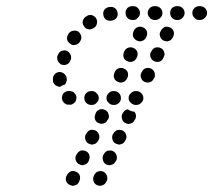

<svg xmlns="http://www.w3.org/2000/svg" viewBox="-20 -583 693 624"><path d="M284 6Q287 15 296 19Q300 20 304 21Q309 21 313 19Q317 18 320 15Q324 12 325 8L327 5Q331 -4 327 -13Q324 -21 316 -25Q312 -27 307 -27Q303 -27 299 -26Q294 -24 291 -21Q288 -18 286 -14L285 -11Q281 -3 284 6ZM195 6Q199 15 207 18Q211 20 216 21Q220 21 224 19Q229 18 232 15Q235 12 237 8L238 5Q242 -4 239 -13Q236 -21 227 -25Q223 -27 219 -27Q214 -28 210 -26Q206 -24 203 -21Q199 -18 198 -14L196 -11Q192 -3 195 6ZM315 -61Q318 -52 326 -48Q331 -47 335 -46Q339 -46 344 -48Q348 -49 351 -52Q354 -55 356 -59L358 -62Q362 -71 358 -80Q355 -88 347 -92Q343 -94 338 -94Q334 -94 329 -93Q325 -91 322 -88Q319 -85 317 -81L315 -78Q312 -70 315 -61ZM225 -70Q225 -65 227 -61Q228 -57 231 -54Q234 -50 238 -49Q242 -47 247 -46Q251 -46 255 -48Q260 -49 263 -52Q266 -55 268 -59L269 -62Q273 -71 270 -80Q267 -88 259 -92Q254 -94 250 -94Q246 -95 241 -93Q237 -91 234 -88Q231 -85 229 -81L227 -78Q225 -74 225 -70ZM346 -128Q349 -119 357 -116Q362 -114 366 -113Q370 -113 375 -115Q379 -116 382 -119Q385 -122 387 -126L389 -129Q393 -138 389 -147Q386 -155 378 -159Q374 -161 369 -161Q365 -161 360 -160Q356 -158 353 -155Q350 -152 348 -148L346 -145Q343 -137 346 -128ZM258 -128Q261 -119 269 -116Q273 -114 278 -113Q282 -113 287 -115Q291 -116 294 -119Q297 -122 299 -126L301 -129Q305 -138 301 -147Q298 -155 290 -159Q286 -161 281 -161Q277 -162 272 -160Q268 -158 265 -155Q262 -152 260 -148L258 -145Q255 -137 258 -128ZM377 -195Q380 -186 388 -183Q392 -181 397 -180Q401 -180 406 -182Q410 -183 413 -186Q416 -189 418 -194L420 -196Q422 -202 422 -208Q421 -215 417 -220Q411 -220 404 -223Q399 -225 395 -228Q394 -228 393 -227Q392 -227 391 -227Q387 -225 384 -222Q381 -219 379 -215L377 -212Q374 -204 377 -195ZM288 -204Q287 -199 289 -195Q290 -191 293 -188Q296 -184 301 -183Q309 -179 318 -182Q326 -185 330 -194L332 -196Q334 -200 334 -205Q334 -209 332 -214Q331 -218 328 -221Q325 -224 321 -226Q317 -228 312 -228Q308 -229 303 -227Q301 -225 298 -224Q295 -222 294 -220Q292 -218 291 -215L290 -212Q288 -208 288 -204ZM294 -249Q301 -255 301 -264Q301 -274 294 -280Q288 -287 279 -287H276Q267 -287 260 -280Q254 -274 254 -264Q254 -255 260 -249Q267 -242 276 -242H279Q288 -242 294 -249ZM367 -249Q373 -255 373 -264Q373 -274 367 -280Q360 -287 351 -287H349Q339 -287 333 -280Q326 -274 326 -264Q326 -255 333 -249Q339 -242 349 -242H351Q360 -242 367 -249ZM439 -249Q446 -255 446 -264Q446 -274 439 -280Q433 -287 423 -287H421Q412 -287 405 -280Q398 -274 398 -264Q398 -255 405 -249Q412 -242 421 -242H423Q433 -242 439 -249ZM219 -247Q227 -252 228 -262Q229 -266 228 -270Q227 -275 224 -278Q221 -282 218 -284Q214 -286 209 -287Q209 -287 209 -287Q205 -288 200 -287Q196 -287 192 -284Q188 -282 185 -279Q183 -275 182 -271Q180 -262 184 -254Q189 -246 198 -243Q200 -243 203 -243Q212 -241 219 -247ZM166 -303Q161 -305 158 -308Q155 -311 153 -315Q152 -319 152 -324V-326Q152 -336 158 -342Q165 -349 174 -349Q179 -349 183 -347Q187 -345 190 -342Q193 -339 195 -335Q197 -330 197 -326V-323Q197 -319 195 -315Q194 -312 191 -308Q185 -307 180 -304Q178 -303 176 -301Q176 -301 175 -301Q175 -301 174 -301Q170 -301 166 -303ZM439 -329Q442 -320 450 -317Q459 -313 468 -316Q476 -319 480 -328L482 -330Q485 -339 482 -348Q479 -356 471 -360Q462 -364 453 -361Q445 -358 441 -349L439 -346Q435 -338 439 -329ZM351 -329Q354 -321 363 -317Q371 -313 380 -316Q389 -319 393 -328L394 -330Q398 -339 395 -348Q392 -356 383 -360Q375 -364 366 -361Q357 -358 353 -349L352 -346Q348 -338 351 -329ZM166 -393Q166 -389 168 -385Q170 -381 173 -378Q176 -375 180 -373Q189 -370 198 -374Q206 -378 209 -387L210 -389Q212 -393 211 -398Q211 -402 209 -406Q207 -410 204 -413Q201 -416 197 -418Q188 -421 179 -417Q171 -413 168 -404L167 -402Q165 -398 166 -393ZM382 -396Q385 -388 394 -384Q402 -380 411 -383Q420 -386 424 -395L425 -397Q429 -406 426 -415Q423 -423 414 -427Q406 -431 397 -428Q388 -425 384 -416L383 -414Q379 -405 382 -396ZM470 -396Q473 -388 481 -384Q490 -380 499 -383Q507 -386 511 -395L512 -397Q514 -402 515 -406Q515 -410 513 -415Q512 -419 509 -422Q506 -425 502 -427Q493 -431 484 -428Q476 -425 472 -416L470 -413Q466 -405 470 -396ZM198 -455Q200 -446 208 -441Q215 -435 224 -437Q234 -439 239 -446L240 -448Q246 -456 244 -465Q242 -474 235 -480Q227 -485 218 -483Q209 -482 203 -474L202 -472Q197 -464 198 -455ZM413 -463Q417 -455 425 -451Q433 -447 442 -450Q451 -453 455 -462L456 -464Q460 -473 457 -482Q454 -490 445 -494Q437 -498 428 -495Q419 -492 415 -483L414 -481Q410 -472 413 -463ZM501 -463Q504 -455 512 -451Q516 -449 521 -449Q525 -448 529 -450Q534 -451 537 -455Q540 -458 542 -462L543 -464Q547 -473 544 -482Q541 -490 532 -494Q528 -496 524 -496Q519 -497 515 -495Q511 -493 508 -490Q504 -487 503 -483L501 -480Q497 -472 501 -463ZM253 -523Q250 -519 249 -515Q248 -510 249 -506Q250 -501 253 -498Q255 -494 259 -491Q262 -489 267 -488Q271 -487 276 -488Q280 -489 284 -492L286 -493Q294 -498 295 -507Q297 -516 292 -524Q290 -528 286 -530Q282 -533 278 -534Q273 -535 269 -534Q265 -533 261 -530L259 -529Q255 -526 253 -523ZM319 -551Q314 -543 316 -534Q317 -525 325 -519Q333 -514 342 -516H344Q353 -518 359 -525Q364 -533 362 -542Q361 -551 353 -557Q345 -562 336 -560H334Q324 -558 319 -551ZM394 -557Q388 -550 388 -541Q388 -532 394 -525Q401 -518 410 -518H413Q422 -518 428 -525Q435 -532 435 -541Q435 -550 428 -557Q422 -563 413 -563H410Q401 -563 394 -557ZM467 -557Q460 -550 460 -541Q460 -532 467 -525Q473 -518 483 -518H485Q494 -518 501 -525Q508 -532 508 -541Q508 -550 501 -557Q494 -563 485 -563H483Q473 -563 467 -557ZM539 -557Q533 -550 533 -541Q533 -532 539 -525Q546 -518 555 -518H558Q567 -518 573 -525Q580 -532 580 -541Q580 -550 573 -557Q567 -563 558 -563H555Q546 -563 539 -557ZM612 -557Q605 -550 605 -541Q605 -532 612 -525Q618 -518 628 -518H630Q639 -518 646 -525Q653 -532 653 -541Q653 -550 646 -557Q639 -563 630 -563H628Q618 -563 612 -557Z"/></svg>

Font: FRB American Cursive Guidelines Dotted Extrabold
Style: Bold Italic
Weight: 800
Italic angle: -25°
Version: Version 2.0;Modular Font Editor K font №1